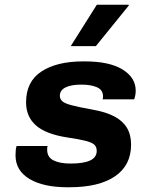

<svg xmlns="http://www.w3.org/2000/svg" viewBox="-20 -780 640 810"><path d="M264.5 10Q163 10 104.2 -25.2Q45.5 -60.5 45.5 -124.5Q45.5 -137 46.5 -146.8Q47.5 -156.5 50 -164H181Q179.5 -161 179.2 -157.8Q179 -154.5 179 -148Q179 -117 205.5 -103.5Q232 -90 278 -90Q332.5 -90 360.2 -103Q388 -116 388 -143.5Q388 -159.5 378.5 -169Q369 -178.5 342.5 -185.5Q316 -192.5 264.5 -200Q173.5 -214 131.8 -250.8Q90 -287.5 90 -348.5Q90 -436 155 -478.5Q220 -521 330.5 -521H338Q441.5 -521 497 -486.8Q552.5 -452.5 552.5 -397.5Q552.5 -388.5 551 -379.5Q549.5 -370.5 546 -361H413Q414.5 -365 414.5 -367.8Q414.5 -370.5 414.5 -375Q414 -401 388.8 -412Q363.5 -423 323.5 -423Q279.5 -423 256 -411Q232.5 -399 232.5 -376Q232.5 -363 241.8 -353.8Q251 -344.5 280.2 -336.5Q309.5 -328.5 368 -318Q426 -308 462 -289Q498 -270 515.5 -240.8Q533 -211.5 533 -170Q533 -82.5 465.2 -36.2Q397.5 10 272.5 10ZM278.5 -585.5 388.5 -760H522.5L523.5 -757L384.5 -585.5Z"/></svg>

Font: Chivo Mono Medium
Style: Italic
Weight: 500
Italic angle: -8.05°
Monospace: yes
Designer: Hector Gatti
Foundry: Omnibus-Type
Version: Version 1.008